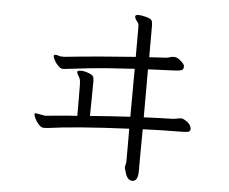

<svg xmlns="http://www.w3.org/2000/svg" viewBox="-55 -798 1109 929"><g transform="rotate(5 500.0 -333.0)"><path d="M648 18Q648 68 620 68Q595 68 584 26Q580 12 579 8V5L584 -21V-182Q323 -170 190 -151Q183 -150 171 -150Q159 -150 146.5 -163.5Q134 -177 127.5 -191.5Q121 -206 121 -211Q121 -216 125 -217H128L173 -209L183 -210Q218 -213 254.5 -216.5Q291 -220 328 -222V-305Q328 -383 326.5 -390.5Q325 -398 323.5 -402.5Q322 -407 315.5 -417.5Q309 -428 309 -433Q309 -441 326.5 -441Q344 -441 363.5 -433.5Q383 -426 387 -418.5Q391 -411 391 -395L390 -294Q390 -260 389 -227Q437 -231 486 -234Q535 -237 584 -240L585 -473Q442 -465 352.5 -455Q263 -445 254 -443.5Q245 -442 236 -442.5Q227 -443 215.5 -454.5Q204 -466 196.5 -480Q189 -494 189 -500.5Q189 -507 197 -507Q205 -507 209.5 -505Q214 -503 218 -502L239 -501Q246 -501 308.5 -508Q371 -515 585 -531V-676Q585 -691 581 -696Q565 -716 565 -725Q565 -734 580 -734Q595 -734 618 -728Q641 -722 645.5 -713.5Q650 -705 650 -688V-535L734 -540Q742 -541 750.5 -544Q759 -547 768 -547H771Q785 -547 802.5 -531.5Q820 -516 821 -508V-503Q821 -490 811 -486.5Q801 -483 784 -482L649 -476V-243Q685 -245 721 -246Q757 -247 793 -248L828 -254H830Q842 -253 859.5 -240Q877 -227 880 -208Q880 -195 869.5 -192Q859 -189 802 -189Q745 -189 649 -185Q648 -103 648 -46Z"/></g></svg>

Font: LXGW Bright GB
Style: Regular
Weight: 400
Designer: Christian Thalmann (Catharsis Fonts)
Foundry: LXGW / Christian Thalmann (Catharsis Fonts) / Fontworks Inc.
Version: Version 5.510